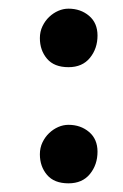

<svg xmlns="http://www.w3.org/2000/svg" viewBox="-20 -411 283 443"><path d="M72 -55Q72 -70 78 -82.5Q84 -95 93.5 -104Q103 -113 114.5 -118Q126 -123 138 -123Q166 -123 185.5 -106.5Q205 -90 205 -61Q205 -31 187.5 -9.5Q170 12 138 12Q105 12 88.5 -7.5Q72 -27 72 -55ZM72 -323Q72 -338 78 -350.5Q84 -363 93.5 -372Q103 -381 114.5 -386Q126 -391 138 -391Q166 -391 185.5 -374.5Q205 -358 205 -329Q205 -299 187.5 -277.5Q170 -256 138 -256Q105 -256 88.5 -275.5Q72 -295 72 -323Z"/></svg>

Font: Lusitana
Style: Bold
Weight: 700
Designer: Ana Paula Megda
Foundry: Ana Paula Megda
Version: Version 1.000; ttfautohint (v1.1) -l 8 -r 50 -G 200 -x 14 -D